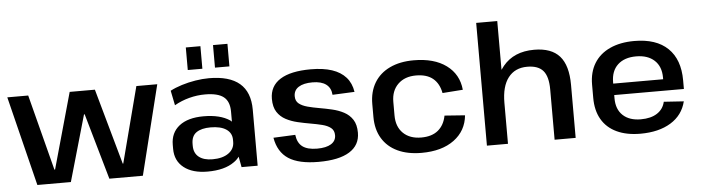

<svg xmlns="http://www.w3.org/2000/svg" viewBox="-47 -945 4207 1153"><g transform="rotate(-5 2057.0 -368.0)"><path d="M4 -540H130L248 -83H252L380 -540H532L660 -83H663L782 -540H908L774 0H572L458 -398H454L340 0H138Z M1164 9Q1073 9 1021 -32Q969 -73 969 -145V-169Q969 -242 1021 -283Q1073 -324 1168 -324Q1268 -324 1326 -285Q1330 -281 1335 -277V-338Q1335 -399 1300 -426.5Q1265 -454 1188 -454Q1140 -454 1092.5 -441.5Q1045 -429 1003 -405L985 -494Q1015 -510 1055 -522.5Q1095 -535 1138 -542Q1181 -549 1220 -549Q1343 -549 1404.5 -496.5Q1466 -444 1466 -338V0H1369L1357 -64Q1344 -46 1325 -33Q1267 9 1164 9ZM1200 -62Q1261 -62 1296.5 -87.5Q1332 -113 1332 -155V-168Q1332 -209 1298.5 -231.5Q1265 -254 1204 -254Q1149 -254 1118.5 -233Q1088 -212 1088 -164V-153Q1088 -109 1117.5 -85.5Q1147 -62 1200 -62ZM1186 -745V-609H1098V-745ZM1349 -745V-609H1262V-745Z M1833 9Q1714 9 1652 -31.5Q1590 -72 1575 -159L1707 -165Q1713 -116 1743 -93.5Q1773 -71 1831 -71Q1886 -71 1915.5 -89.5Q1945 -108 1945 -142Q1945 -171 1925.5 -186.5Q1906 -202 1874 -210Q1842 -218 1804 -224.5Q1766 -231 1727.5 -240Q1689 -249 1657 -266Q1625 -283 1605.5 -313Q1586 -343 1586 -392Q1586 -469 1649 -509Q1712 -549 1834 -549Q1909 -549 1961.5 -531.5Q2014 -514 2045 -479Q2076 -444 2084 -391L1951 -385Q1948 -427 1919 -448.5Q1890 -470 1837 -470Q1783 -470 1753.5 -451Q1724 -432 1724 -396Q1724 -367 1743.5 -351.5Q1763 -336 1795 -327.5Q1827 -319 1865 -312.5Q1903 -306 1941.5 -297Q1980 -288 2012 -271Q2044 -254 2063.5 -224Q2083 -194 2083 -145Q2083 -70 2019.5 -30.5Q1956 9 1833 9Z M2454 9Q2370 9 2309.5 -19.5Q2249 -48 2216.5 -102Q2184 -156 2184 -231V-309Q2184 -383 2216.5 -437Q2249 -491 2310 -520Q2371 -549 2454 -549Q2577 -549 2650.5 -495Q2724 -441 2733 -347L2610 -338Q2599 -396 2562 -426.5Q2525 -457 2460 -457Q2392 -457 2351.5 -417.5Q2311 -378 2311 -311V-229Q2311 -161 2351 -122Q2391 -83 2460 -83Q2524 -83 2561.5 -114Q2599 -145 2610 -202L2733 -193Q2724 -100 2650 -45.5Q2576 9 2454 9Z M3256 -303Q3256 -381 3226 -416Q3196 -451 3130 -451Q3056 -451 3015.5 -398.5Q2975 -346 2975 -247V0H2848V-740H2975V-446Q2983 -458 2992 -469Q3058 -549 3180 -549Q3284 -549 3333.5 -493Q3383 -437 3383 -319V0H3256Z M3773 9Q3690 9 3630.5 -19Q3571 -47 3540 -100.5Q3509 -154 3509 -230V-310Q3509 -385 3542 -438.5Q3575 -492 3637 -520.5Q3699 -549 3784 -549Q3916 -549 3986 -481.5Q4056 -414 4056 -288V-236H3636V-216Q3636 -150 3675 -113.5Q3714 -77 3783 -77Q3844 -77 3881.5 -101.5Q3919 -126 3929 -170L4049 -162Q4029 -80 3956.5 -35.5Q3884 9 3773 9ZM3636 -305H3937V-316Q3937 -382 3897 -419Q3857 -456 3787 -456Q3716 -456 3676 -418.5Q3636 -381 3636 -313Z"/></g></svg>

Font: Pathway Extreme 8pt Thin 12pt SemiBold
Style: Regular
Weight: 600
Version: Version 1.001;gftools[0.9.26]